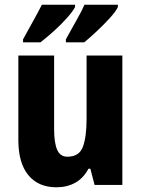

<svg xmlns="http://www.w3.org/2000/svg" viewBox="-20 -786 599 816"><path d="M500 -550V0H382L364 -69H356Q335 -29 300 -9.5Q265 10 220 10Q143 10 100.5 -41.5Q58 -93 58 -191V-550H210V-237Q210 -179 223 -149.5Q236 -120 266 -120Q317 -120 332.5 -162.5Q348 -205 348 -282V-550ZM481 -756Q472 -737 446.5 -709Q421 -681 391 -653Q361 -625 338 -606H260V-619Q284 -663 306.5 -702.5Q329 -742 339 -766H481ZM299 -756Q289 -737 264.5 -709.5Q240 -682 209.5 -654.5Q179 -627 152 -606H78V-619Q103 -664 124.5 -703Q146 -742 158 -766H299Z"/></svg>

Font: Noto Sans Myanmar Condensed ExtraBold
Style: Regular
Weight: 800
Width: 3
Designer: Monotype Design Team
Foundry: Monotype Imaging Inc.
Version: Version 2.107; ttfautohint (v1.8.4.7-5d5b)